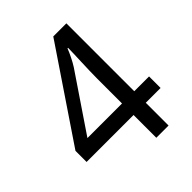

<svg xmlns="http://www.w3.org/2000/svg" viewBox="-201 -836 954 954"><g transform="rotate(-45 275.5 -359.0)"><path d="M341 -160H11V-238L335 -718H427V-241H531V-160H427V0H341ZM341 -241V-415Q341 -442 342 -472Q343 -502 344 -531Q345 -560 346 -585Q347 -610 347 -626H343Q336 -607 323 -581Q310 -555 299 -538L98 -241Z"/></g></svg>

Font: lhindi85
Style: Book
Weight: 400
Designer: Jelle Bosma - Monotype Design Team
Foundry: Monotype Imaging Inc.
Version: Version 2.003